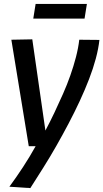

<svg xmlns="http://www.w3.org/2000/svg" viewBox="-20 -745 528 981"><path d="M385 -542 488 -541Q483 -496 469.5 -445.5Q456 -395 435 -340.5Q414 -286 387.5 -229Q361 -172 330.5 -114Q300 -56 267.5 1Q235 58 201 112Q167 166 135 216L28 209Q64 160 98 108Q132 56 162 2H127L38 -542L145 -544L212 -78Q236 -123 258.5 -170.5Q281 -218 302 -265.5Q323 -313 339.5 -360Q356 -407 368 -453Q380 -499 385 -542ZM150 -650 162 -725H424L412 -650Z"/></svg>

Font: Georama ExtraCondensed Thin Medium
Style: Italic
Weight: 500
Italic angle: -9°
Version: Version 1.001